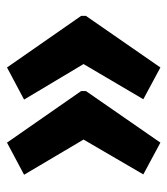

<svg xmlns="http://www.w3.org/2000/svg" viewBox="16 -556 489 562"><g transform="rotate(90 261.0 -275.5)"><path d="M27 -282 178 -500 271 -450 168 -275 272 -101 178 -51 27 -268ZM247 -282 398 -500 491 -450 389 -275 492 -101 398 -51 247 -268Z"/></g></svg>

Font: Noto Sans Arabic ExtCond
Style: Bold
Weight: 700
Width: 2
Designer: Monotype Design Team, Nadine Chahine, Nizar Qandah and Khaled Hosny
Foundry: Monotype Imaging Inc.
Version: Version 2.012; ttfautohint (v1.8.4.7-5d5b)